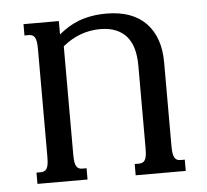

<svg xmlns="http://www.w3.org/2000/svg" viewBox="-44 -575 670 621"><g transform="rotate(-5 291.5 -264.5)"><path d="M176.8 -85Q176.8 -69.8 178.2 -60.5Q179.7 -51.3 183.1 -45.9Q186.5 -40.5 191.2 -38.6Q195.8 -36.6 202.6 -36.6H215.8V0H53.2V-36.6H66.9Q73.2 -36.6 78.1 -38.6Q83 -40.5 86.4 -45.9Q89.8 -51.3 91.3 -60.5Q92.8 -69.8 92.8 -85V-433.6Q92.8 -448.7 91.3 -458Q89.8 -467.3 86.4 -472.7Q83 -478 78.1 -480Q73.2 -481.9 66.9 -481.9H53.2V-518.6H168V-475.1Q182.6 -487.3 198.7 -497.3Q214.8 -507.3 233.6 -514.4Q252.4 -521.5 274.7 -525.4Q296.9 -529.3 323.2 -529.3Q365.2 -529.3 397.5 -517.6Q429.7 -505.9 451.4 -483.4Q473.1 -460.9 484.4 -429Q495.6 -397 495.6 -356V-85Q495.6 -69.8 497.1 -60.5Q498.5 -51.3 502 -45.9Q505.4 -40.5 510 -38.6Q514.6 -36.6 521.5 -36.6H534.7V0H372.1V-36.6H385.7Q392.1 -36.6 397 -38.6Q401.9 -40.5 405.3 -45.9Q408.7 -51.3 410.2 -60.5Q411.6 -69.8 411.6 -85V-353Q411.6 -382.3 405.3 -406Q398.9 -429.7 385.3 -446.3Q371.6 -462.9 350.1 -471.9Q328.6 -481 298.8 -481Q231.9 -481 176.8 -436Z"/></g></svg>

Font: Arian AMU Serif
Style: Regular
Weight: 400
Designer: Ruben Hakobyan (Tarumian)
Foundry: Ruben Hakobyan (Tarumian)
Version: Version 1.002